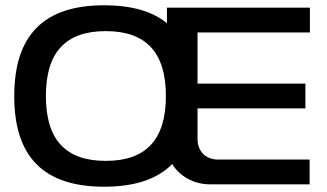

<svg xmlns="http://www.w3.org/2000/svg" viewBox="-20 -699 1239 728"><path d="M375 9C491 9 577 -20 633 -77C661 -31 714 0 777 0H1154V-94H807C760 -94 729 -125 729 -172V-288H1138V-382H729V-576H1155V-670H613V-611C557 -657 477 -679 375 -679C147 -679 34 -567 34 -334C34 -103 147 9 375 9ZM154 -335C154 -500 228 -581 381 -581C534 -581 609 -500 609 -335C609 -170 534 -89 381 -89C228 -89 154 -170 154 -335Z"/></svg>

Font: LT Wave Medium
Style: Regular
Weight: 500
Designer: Daniel Lyons
Version: Version 2.5 (Glyphs App)